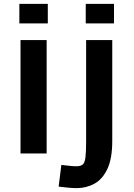

<svg xmlns="http://www.w3.org/2000/svg" viewBox="-20 -793 691 992"><path d="M86 0V-586H221V0ZM80 -672V-773H227V-672ZM377 179Q359 179 336.5 177Q314 175 298.5 173Q283 171 283 171L297 59Q297 59 310 60.5Q323 62 341 64Q359 66 374 66Q397 66 407.5 57Q418 48 421.5 20Q425 -8 425 -65V-586H560V-65Q560 27 534.5 80.5Q509 134 467 156.5Q425 179 377 179ZM423 -672V-773H569V-672Z"/></svg>

Font: Ruda ExtraBold
Style: Regular
Weight: 800
Designer: Mariela Monsalve and Angelina Sanchez
Foundry: Mariela Monsalve and Angelina Sanchez
Version: Version 2.000